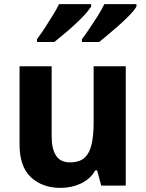

<svg xmlns="http://www.w3.org/2000/svg" viewBox="-20 -902 711 933"><path d="M274 11Q186 11 130.5 -40.5Q75 -92 75 -201V-580H231V-239Q231 -178 252.5 -145.5Q274 -113 320 -113Q367 -113 391.5 -136Q416 -159 425.5 -202.5Q435 -246 435 -306V-580H591V0H472L452 -74H443Q418 -31 372.5 -10Q327 11 274 11ZM160 -698V-712Q179 -737 200 -769.5Q221 -802 239.5 -832.5Q258 -863 267 -882H423V-870Q410 -850 387 -825.5Q364 -801 337.5 -777Q311 -753 286 -732.5Q261 -712 244 -698ZM378 -698V-712Q391 -728 412 -759Q433 -790 454.5 -824Q476 -858 487 -882H643V-870Q632 -851 607.5 -826Q583 -801 553.5 -775Q524 -749 499 -728.5Q474 -708 462 -698Z"/></svg>

Font: Menbere
Style: Regular
Weight: 400
Designer: Aleme Tadesse
Foundry: Sorkin Type Co
Version: Version 1.000